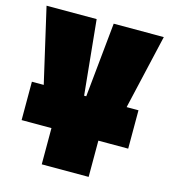

<svg xmlns="http://www.w3.org/2000/svg" viewBox="-106 -785 771 870"><g transform="rotate(15 280.0 -350.0)"><path d="M170 0V-170H127L5 -700H240L275 -350H285L320 -700H555L433 -170H390V0ZM30 -170V-350H530V-170Z"/></g></svg>

Font: Tektur Condensed Black
Style: Regular
Weight: 900
Width: 3
Designer: Adam Jagosz
Foundry: Adam Jagosz
Version: Version 1.005;gftools[0.9.30]